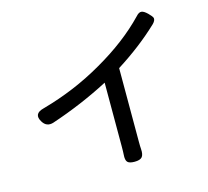

<svg xmlns="http://www.w3.org/2000/svg" viewBox="-96 -695 949 876"><g transform="rotate(-15 378.5 -257.5)"><path d="M436 69Q411 69 402.5 59.5Q394 50 396 25Q397 12 397 -15V-315Q267 -247 123 -199Q90 -189 72 -219Q46 -261 98 -274Q253 -317 387 -395Q525 -474 617 -570Q631 -586 643 -584Q654 -583 670.5 -567Q687 -551 690 -542Q692 -530 678 -516Q593 -435 478 -362V-188V-15Q478 9 479 20Q481 47 471.5 58Q462 69 436 69Z"/></g></svg>

Font: GenSenRounded TW R
Style: Regular
Weight: 400
Version: Version 1.501;PS 1;hotconv 16.6.51;makeotf.lib2.5.65220